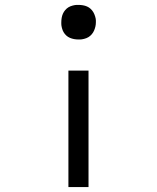

<svg xmlns="http://www.w3.org/2000/svg" viewBox="-20 -548 640 783"><path d="M259 215V-260H341V215ZM300 -387Q291 -387 282.5 -388.5Q274 -390 265.5 -393.5Q257 -397 250.5 -403Q244 -409 239.5 -416.5Q235 -424 232.5 -434Q230 -444 230 -450V-457Q230 -466 231.5 -475Q233 -484 236.5 -492Q240 -500 246 -507Q252 -514 259.5 -518.5Q267 -523 277 -525.5Q287 -528 293 -528H300Q309 -528 318 -526.5Q327 -525 335 -521.5Q343 -518 349.5 -512Q356 -506 360.5 -498.5Q365 -491 368 -481Q371 -471 371 -465V-457Q371 -448 369 -439.5Q367 -431 363.5 -423Q360 -415 354 -408Q348 -401 340.5 -396.5Q333 -392 323 -389.5Q313 -387 307 -387Z"/></svg>

Font: R Plex Mono
Style: Regular
Weight: 400
Monospace: yes
Designer: Belleve Invis
Foundry: Belleve Invis
Version: Version 31.8.0